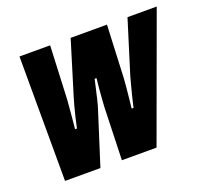

<svg xmlns="http://www.w3.org/2000/svg" viewBox="-97 -647 830 765"><g transform="rotate(-20 318.5 -264.0)"><path d="M56 0 55 -528H185L175 -303Q174 -289 172 -266.5Q170 -244 168 -221Q166 -198 164 -180H172Q176 -199 181.5 -222.5Q187 -246 193 -268Q199 -290 203 -303L272 -528H426L416 -304Q415 -290 413 -267.5Q411 -245 408.5 -222Q406 -199 404 -180H412Q416 -198 421.5 -220.5Q427 -243 433 -265.5Q439 -288 443 -303L513 -528H637L444 0H297L304 -223Q305 -239 306.5 -260.5Q308 -282 310 -304Q312 -326 314 -342H306Q302 -325 297 -302.5Q292 -280 287 -259Q282 -238 277 -223L206 0Z"/></g></svg>

Font: Archivo ExtraCondensed ExtraBold
Style: Italic
Weight: 800
Width: 2
Italic angle: -10°
Designer: Hector Gatti
Foundry: Omnibus-Type
Version: Version 2.001